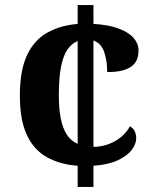

<svg xmlns="http://www.w3.org/2000/svg" viewBox="-20 -734 605 754"><path d="M285 -83Q216 -88 164.5 -116.5Q113 -145 85.5 -204Q58 -263 58 -358Q58 -458 86.5 -518Q115 -578 167 -606.5Q219 -635 285 -640V-714H347V-640Q405 -637 444.5 -622.5Q484 -608 504 -585.5Q524 -563 524 -536Q524 -520 519.5 -505Q515 -490 501.5 -477.5Q488 -465 463.5 -458Q439 -451 401 -451Q401 -494 389.5 -529Q378 -564 347 -575V-157Q381 -158 409 -169Q437 -180 458 -198Q479 -216 490 -238Q503 -231 509 -218.5Q515 -206 515 -192Q515 -169 497.5 -145.5Q480 -122 442.5 -104.5Q405 -87 347 -83V0H285ZM285 -573Q261 -563 244.5 -539Q228 -515 219.5 -471Q211 -427 211 -359Q211 -308 218.5 -269.5Q226 -231 242 -206Q258 -181 285 -169Z"/></svg>

Font: Noto Serif Myanmar
Style: Regular
Weight: 400
Designer: Ben Mitchell and the Monotype Design Team
Foundry: Monotype Imaging Inc.
Version: Version 2.106